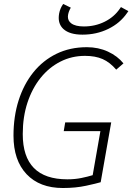

<svg xmlns="http://www.w3.org/2000/svg" viewBox="-20 -942 670 972"><path d="M298.3 9.8Q180.7 9.8 114.5 -60.3Q48.3 -130.4 48.3 -255.4Q48.3 -352.1 74.2 -433.6Q100.1 -515.1 148.7 -575.7Q197.3 -636.2 265.9 -669.7Q334.5 -703.1 419.9 -703.1Q478 -703.1 526.6 -680.7Q575.2 -658.2 605 -621.1L568.4 -589.4Q536.1 -627 499.3 -643.1Q462.4 -659.2 410.2 -659.2Q343.3 -659.2 285.9 -630.1Q228.5 -601.1 185.8 -548.1Q143.1 -495.1 119.1 -422.6Q95.2 -350.1 95.2 -263.2Q95.2 -34.2 320.8 -34.2Q358.9 -34.2 391.4 -40.8Q423.8 -47.4 449.2 -55.2L488.3 -278.3H302.7L310.1 -322.3H543L489.7 -19.5Q468.8 -13.2 416 -1.7Q363.3 9.8 298.3 9.8ZM397.5 -766.6Q332.5 -766.6 301.3 -794.9Q277.3 -816.9 277.3 -851.6Q277.3 -861.8 279.3 -873.5Q284.2 -899.9 299.8 -921.9L338.4 -903.3Q327.6 -884.3 324.7 -867.7Q323.7 -862.3 323.7 -857.4Q323.7 -836.4 340.8 -823.7Q361.8 -808.1 404.8 -808.1Q461.4 -808.1 509.8 -832Q558.1 -856 586.9 -898.4L592.3 -906.2L629.9 -885.7L623.5 -876.5Q587.9 -824.7 528.3 -795.7Q468.8 -766.6 397.5 -766.6Z"/></svg>

Font: CaskaydiaCove NFP ExtraLight
Style: Italic
Weight: 200
Italic angle: -10°
Designer: Aaron Bell
Foundry: Saja Typeworks
Version: Version 2111.001; VTT 6.35;Nerd Fonts 3.1.1